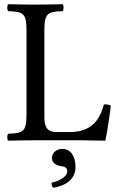

<svg xmlns="http://www.w3.org/2000/svg" viewBox="-20 -667 568 913"><path d="M277 41C248 41 227 60 227 84C227 111 252 120 269 123C287 125 300 129 300 149C300 167 274 191 225 202C225 211 227 220 233 226C290 217 339 187 339 127C339 75 315 41 277 41ZM149 0H361.7C389 0 481 2 481 2C491 -48 501 -113 507 -165C497.2 -169.7 486.4 -171.8 474 -170C454 -98 417 -39 311 -39H248C209 -39 191 -58 191 -109V-523C191 -606 208 -611 278 -614C284 -620 284 -641 278 -647C233 -646 186.1 -645 148 -645C111.9 -645 65 -646 19 -647C13 -641 13 -620 19 -614C89 -611 106 -606 106 -523V-122C106 -39 89 -34 19 -31C13 -25 13 -4 19 2C58 1 115.3 0 149 0Z"/></svg>

Font: Libertinus Math
Style: Regular
Weight: 400
Designer: Philipp H. Poll
Foundry: Khaled Hosny
Version: Version 6.2